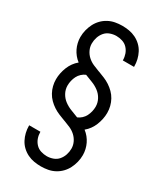

<svg xmlns="http://www.w3.org/2000/svg" viewBox="-235 -911 971 1141"><g transform="rotate(30 250.0 -340.0)"><path d="M249 143Q225 143 201.5 139Q178 135 156.5 124.5Q135 114 117.5 97.5Q100 81 89 60Q78 39 72.5 16Q67 -7 67 -31V-34H144V-32Q144 -11 151 9Q158 29 172.5 44.5Q187 60 207.5 66.5Q228 73 249 73Q270 73 291 65.5Q312 58 326 41.5Q340 25 347 4Q354 -17 354 -39Q354 -62 344 -83Q334 -104 317 -119.5Q300 -135 278.5 -144.5Q257 -154 235 -162H234Q213 -170 192 -178.5Q171 -187 152 -199.5Q133 -212 117 -228Q101 -244 90 -264Q79 -284 73.5 -306Q68 -328 68 -351Q68 -372 72.5 -393.5Q77 -415 85 -435Q93 -455 105.5 -472.5Q118 -490 135 -504Q119 -516 106.5 -531.5Q94 -547 85.5 -564.5Q77 -582 72.5 -601.5Q68 -621 68 -640Q68 -665 74 -689Q80 -713 91 -734.5Q102 -756 119 -773.5Q136 -791 157.5 -802.5Q179 -814 203 -818.5Q227 -823 251 -823Q275 -823 298.5 -819Q322 -815 343.5 -804.5Q365 -794 382.5 -777.5Q400 -761 411 -740Q422 -719 427.5 -696Q433 -673 433 -649V-646H356V-648Q356 -669 349 -689Q342 -709 327.5 -724.5Q313 -740 292.5 -746.5Q272 -753 251 -753Q230 -753 209 -745.5Q188 -738 174 -721.5Q160 -705 153 -684Q146 -663 146 -641Q146 -618 156 -597Q166 -576 183 -560.5Q200 -545 221.5 -535.5Q243 -526 265 -518H266Q287 -510 308 -501.5Q329 -493 348 -480.5Q367 -468 383 -452Q399 -436 410 -416Q421 -396 426.5 -374Q432 -352 432 -329Q432 -308 427.5 -286.5Q423 -265 415 -245Q407 -225 394.5 -207.5Q382 -190 365 -176Q381 -164 393.5 -148.5Q406 -133 414.5 -115.5Q423 -98 427.5 -78.5Q432 -59 432 -40Q432 -15 426 9Q420 33 409 54.5Q398 76 381 93.5Q364 111 342.5 122.5Q321 134 297 138.5Q273 143 249 143ZM290 -217Q305 -223 318 -235Q331 -247 338.5 -262Q346 -277 350 -293.5Q354 -310 354 -327Q354 -354 341 -378Q328 -402 306.5 -418Q285 -434 260 -443.5Q235 -453 210 -463Q195 -457 182 -445Q169 -433 161.5 -418Q154 -403 150 -386.5Q146 -370 146 -353Q146 -326 159 -302Q172 -278 193.5 -262Q215 -246 240 -236.5Q265 -227 290 -217Z"/></g></svg>

Font: Iosevka Curly Slab
Style: Regular
Weight: 400
Monospace: yes
Designer: Belleve Invis
Foundry: Belleve Invis
Version: Version 22.1.2; ttfautohint (v1.8.4)